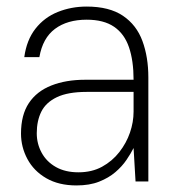

<svg xmlns="http://www.w3.org/2000/svg" viewBox="-20 -553 537 585"><path d="M213 12Q159 12 121 -10Q83 -32 63.5 -68.5Q44 -105 44 -146Q44 -203 68 -239Q92 -275 136.5 -292.5Q181 -310 239 -310H387Q387 -368 373 -409Q359 -450 327.5 -471.5Q296 -493 244 -493Q185 -493 147.5 -465Q110 -437 100 -379H54Q61 -431 88 -465.5Q115 -500 156 -516.5Q197 -533 244 -533Q313 -533 354.5 -505Q396 -477 414 -428Q432 -379 432 -317V0H393L387 -102Q379 -86 365.5 -66Q352 -46 331.5 -28.5Q311 -11 282 0.5Q253 12 213 12ZM219 -28Q260 -28 291 -45Q322 -62 343.5 -89.5Q365 -117 376 -149Q387 -181 387 -213V-273H244Q187 -273 153.5 -257Q120 -241 106 -213Q92 -185 92 -147Q92 -115 107 -87.5Q122 -60 150.5 -44Q179 -28 219 -28Z"/></svg>

Font: DM Sans 10pt ExtraLight
Style: Regular
Weight: 250
Version: Version 4.004;gftools[0.9.30]